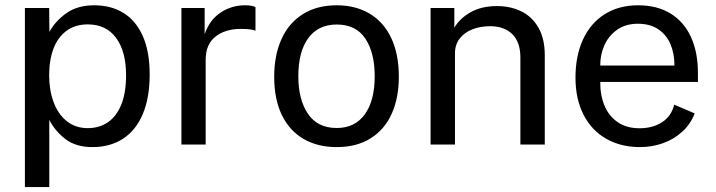

<svg xmlns="http://www.w3.org/2000/svg" viewBox="-20 -560 2776 744"><path d="M76.5 -529H170.5L171.5 -436.5Q194 -478 237 -508.8Q280 -539.5 345.5 -539.5Q410 -539.5 458.2 -510Q506.5 -480.5 533.2 -420.5Q560 -360.5 560 -271.5Q560 -181.5 533.5 -118.5Q507 -55.5 457.2 -22.8Q407.5 10 338 10Q274 10 233.5 -21.2Q193 -52.5 171 -95.5V165H76.5ZM320 -63.5Q364.5 -63.5 397.8 -86Q431 -108.5 449.8 -154.2Q468.5 -200 468.5 -268.5Q468.5 -360.5 430 -413Q391.5 -465.5 320 -465.5Q272 -465.5 238.2 -441Q204.5 -416.5 187.5 -372Q170.5 -327.5 170.5 -268.5Q170.5 -210.5 187.8 -164Q205 -117.5 238.8 -90.5Q272.5 -63.5 320 -63.5Z M683 -529H773V-427.5Q792 -482.5 834.5 -511Q877 -539.5 929.5 -539.5Q958 -539.5 970 -532.5V-441Q963 -444 951.2 -445.8Q939.5 -447.5 930 -447.5Q924.5 -448 913.5 -448Q852.5 -448 814.8 -418Q777 -388 777 -329V0H683Z M1042.5 -262.5Q1042.5 -346 1070.8 -408.5Q1099 -471 1153.5 -505.2Q1208 -539.5 1285 -539.5Q1358 -539.5 1412.2 -507.2Q1466.5 -475 1496 -412.8Q1525.5 -350.5 1525.5 -262.5Q1525.5 -181 1498 -119.5Q1470.5 -58 1416.2 -24Q1362 10 1285 10Q1211 10 1156.5 -21.5Q1102 -53 1072.2 -114.2Q1042.5 -175.5 1042.5 -262.5ZM1285 -64Q1355.5 -64 1393.8 -117.2Q1432 -170.5 1432 -264.5Q1432 -355.5 1395.8 -410.2Q1359.5 -465 1285 -465Q1213.5 -465 1174.8 -412.5Q1136 -360 1136 -264.5Q1136 -175 1173 -119.5Q1210 -64 1285 -64Z M1648.5 -529H1740.5V-452.5Q1761.5 -489 1804 -512.8Q1846.5 -536.5 1906 -536.5Q1958 -536.5 2000 -516Q2042 -495.5 2066.5 -452.8Q2091 -410 2091 -346V0H1996.5V-337Q1996.5 -397 1965 -427.8Q1933.5 -458.5 1879.5 -458.5Q1842.5 -458.5 1811.5 -446.8Q1780.5 -435 1761.8 -411.2Q1743 -387.5 1743 -353.5V0H1648.5Z M2453 -539.5Q2526.5 -539.5 2578.5 -507.5Q2630.5 -475.5 2657.5 -416.5Q2684.5 -357.5 2684.5 -277V-242.5H2306Q2305.5 -191 2322.5 -150.5Q2339.5 -110 2373.8 -86.5Q2408 -63 2458 -63Q2510 -63 2546 -86.8Q2582 -110.5 2592.5 -154.5L2672 -120.5Q2656 -79 2623.5 -49.5Q2591 -20 2548.8 -5Q2506.5 10 2460 10Q2386 10 2329.2 -22.2Q2272.5 -54.5 2241.2 -115.5Q2210 -176.5 2210 -259.5Q2210 -343 2238.8 -406.2Q2267.5 -469.5 2322.5 -504.5Q2377.5 -539.5 2453 -539.5ZM2593.5 -306Q2593.5 -353 2577.8 -389.5Q2562 -426 2530.2 -447Q2498.5 -468 2452 -468Q2404.5 -468 2371.5 -444.8Q2338.5 -421.5 2322 -384.5Q2305.5 -347.5 2306 -306Z"/></svg>

Font: 1883 Sans
Style: Regular
Weight: 400
Designer: 1883 Sans project is a fork of Public Sans.
Version: Version 1.009